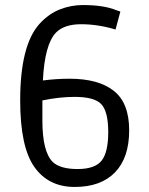

<svg xmlns="http://www.w3.org/2000/svg" viewBox="-20 -728 592 761"><path d="M60 -330Q60 -549 137 -634Q174 -674 218 -691Q262 -708 308 -708Q391 -708 440 -688L457 -682L438 -611Q368 -632 301.5 -632Q235 -632 202 -599Q157 -552 150 -409Q203 -416 256 -416Q370 -416 431 -368Q492 -320 492 -211.5Q492 -103 436 -45Q380 13 276 13Q172 13 116 -66.5Q60 -146 60 -330ZM189 -86Q219 -58 287.5 -58Q356 -58 382.5 -91Q409 -124 409 -204.5Q409 -285 382 -314.5Q355 -344 276 -344Q216 -344 148 -330V-250Q148 -127 189 -86Z"/></svg>

Font: Ruda
Style: Regular
Weight: 400
Designer: Mariela Monsalve, Angelina Sanchez
Foundry: Mariela Monsalve, Angelina Sanchez
Version: Version 1.002